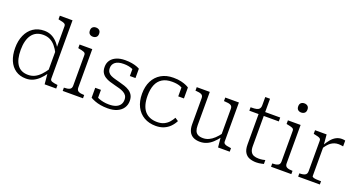

<svg xmlns="http://www.w3.org/2000/svg" viewBox="-45 -1424 3890 2088"><g transform="rotate(20 1900.0 -380.0)"><path d="M532 -83Q532 -61 554.5 -53.5Q577 -46 614 -42L619 -41V0H485L473 -130L472 -133V-669Q472 -684 463.5 -691.5Q455 -699 438 -704Q421 -709 394 -714L385 -716V-758H532ZM284 -547Q328 -547 364 -531Q400 -515 430 -484.5Q460 -454 484 -410L480 -356Q457 -402 429.5 -434.5Q402 -467 367.5 -484Q333 -501 289 -501Q246 -501 213 -485.5Q180 -470 157.5 -439.5Q135 -409 123.5 -364.5Q112 -320 112 -264Q112 -209 122 -166.5Q132 -124 152.5 -94.5Q173 -65 204.5 -50Q236 -35 279 -35Q321 -35 355.5 -52Q390 -69 420.5 -101Q451 -133 480 -177L483 -128Q453 -84 420.5 -53Q388 -22 351.5 -5.5Q315 11 271 11Q200 11 150 -23.5Q100 -58 74 -119.5Q48 -181 48 -264Q48 -347 76.5 -411Q105 -475 158 -511Q211 -547 284 -547Z M800 -666Q777 -666 762 -679Q747 -692 747 -719Q747 -746 762 -759Q777 -772 800 -772Q823 -772 838.5 -759Q854 -746 854 -719Q854 -692 838.5 -679Q823 -666 800 -666ZM841 -537V-92Q841 -60 864 -49Q887 -38 926 -38H929V0H694V-38H697Q736 -38 759 -49Q782 -60 782 -92V-448Q782 -470 762.5 -478Q743 -486 704 -493L694 -495V-537Z M1359 -139Q1359 -168 1346.5 -186.5Q1334 -205 1312 -217Q1290 -229 1263 -237Q1236 -245 1206 -252Q1174 -260 1143.5 -269.5Q1113 -279 1087.5 -295.5Q1062 -312 1047.5 -337.5Q1033 -363 1033 -403Q1033 -447 1055.5 -479Q1078 -511 1120 -529Q1162 -547 1220 -547Q1264 -547 1297.5 -541Q1331 -535 1354 -526.5Q1377 -518 1390 -510V-402H1325V-498Q1331 -496 1336 -493.5Q1341 -491 1344.5 -486.5Q1348 -482 1350.5 -476.5Q1353 -471 1354 -463Q1340 -476 1320 -484.5Q1300 -493 1275 -498Q1250 -503 1220 -503Q1154 -503 1122 -477.5Q1090 -452 1090 -410Q1090 -382 1102 -363.5Q1114 -345 1135 -334.5Q1156 -324 1183.5 -316.5Q1211 -309 1241 -301Q1273 -293 1304 -282.5Q1335 -272 1360.5 -255.5Q1386 -239 1401.5 -212.5Q1417 -186 1417 -145Q1417 -101 1394 -65.5Q1371 -30 1326 -9.5Q1281 11 1216 11Q1172 11 1134.5 4.5Q1097 -2 1067 -13.5Q1037 -25 1015 -38V-153H1081V-27Q1071 -33 1065 -39.5Q1059 -46 1056 -52.5Q1053 -59 1052.5 -66Q1052 -73 1053 -79Q1071 -65 1095.5 -55Q1120 -45 1150.5 -39Q1181 -33 1216 -33Q1263 -33 1294.5 -45.5Q1326 -58 1342.5 -81.5Q1359 -105 1359 -139Z M1773 -33Q1821 -33 1854 -49.5Q1887 -66 1909.5 -92Q1932 -118 1946 -145L1984 -120Q1965 -82 1935.5 -52Q1906 -22 1865.5 -5Q1825 12 1773 12Q1695 12 1637 -21.5Q1579 -55 1547 -117.5Q1515 -180 1515 -267Q1515 -352 1546.5 -414.5Q1578 -477 1637 -512Q1696 -547 1779 -547Q1831 -547 1868.5 -538Q1906 -529 1929.5 -518Q1953 -507 1961 -500V-374H1895V-489Q1905 -487 1912.5 -483.5Q1920 -480 1924 -475Q1928 -470 1929 -465.5Q1930 -461 1927 -456Q1907 -475 1870 -488Q1833 -501 1779 -501Q1711 -501 1666.5 -473.5Q1622 -446 1600.5 -394Q1579 -342 1579 -267Q1579 -209 1591.5 -165Q1604 -121 1628.5 -92Q1653 -63 1689.5 -48Q1726 -33 1773 -33Z M2201 -537V-151Q2201 -113 2210.5 -88.5Q2220 -64 2242.5 -51.5Q2265 -39 2302 -39Q2337 -39 2368.5 -53.5Q2400 -68 2429.5 -95.5Q2459 -123 2488 -163L2491 -120Q2460 -78 2427.5 -48.5Q2395 -19 2359.5 -4.5Q2324 10 2284 10Q2238 10 2206 -6.5Q2174 -23 2157.5 -57Q2141 -91 2141 -141V-443Q2141 -473 2119.5 -483.5Q2098 -494 2058 -496H2050V-537ZM2538 -537V-83Q2538 -69 2548.5 -61Q2559 -53 2577 -49Q2595 -45 2620 -42L2627 -41V0H2492L2480 -123L2479 -127V-443Q2479 -473 2457 -483.5Q2435 -494 2393 -495L2380 -496V-537Z M2675 -492V-532H2686Q2718 -532 2740.5 -536.5Q2763 -541 2775 -555Q2787 -569 2787 -597L2825 -537H3016V-492ZM2842 -142Q2842 -102 2854.5 -79Q2867 -56 2890.5 -46.5Q2914 -37 2947 -37Q2971 -37 2992 -40.5Q3013 -44 3022 -47V-2Q3011 1 2997 4Q2983 7 2967.5 9Q2952 11 2936 11Q2895 11 2859.5 -1.5Q2824 -14 2803 -47.5Q2782 -81 2782 -141V-522L2787 -530V-691H2842Z M3211 -666Q3188 -666 3173 -679Q3158 -692 3158 -719Q3158 -746 3173 -759Q3188 -772 3211 -772Q3234 -772 3249.5 -759Q3265 -746 3265 -719Q3265 -692 3249.5 -679Q3234 -666 3211 -666ZM3252 -537V-92Q3252 -60 3275 -49Q3298 -38 3337 -38H3340V0H3105V-38H3108Q3147 -38 3170 -49Q3193 -60 3193 -92V-448Q3193 -470 3173.5 -478Q3154 -486 3115 -493L3105 -495V-537Z M3766 -543V-476Q3758 -478 3748.5 -479Q3739 -480 3730 -481Q3721 -482 3713 -482Q3687 -482 3665 -474.5Q3643 -467 3624.5 -453.5Q3606 -440 3589 -419Q3572 -398 3555 -371L3554 -410Q3580 -456 3606 -486.5Q3632 -517 3662 -532.5Q3692 -548 3727 -548Q3739 -548 3750.5 -546.5Q3762 -545 3766 -543ZM3419 0V-38H3422Q3461 -38 3483.5 -49.5Q3506 -61 3506 -94V-448Q3506 -463 3497.5 -470.5Q3489 -478 3472 -483Q3455 -488 3429 -493L3419 -495V-537H3553L3564 -411L3566 -413V-60Q3566 -51 3579.5 -46Q3593 -41 3612.5 -39.5Q3632 -38 3650 -38H3670V0Z"/></g></svg>

Font: Roboto Serif ExtraLight
Style: Regular
Weight: 250
Version: Version 1.007